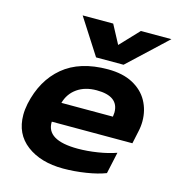

<svg xmlns="http://www.w3.org/2000/svg" viewBox="-108 -804 838 911"><g transform="rotate(15 311.0 -348.0)"><path d="M186 -711H336L385 -619L472 -711H622L434 -535H299ZM36 -183Q36 -208 42 -238Q68 -359 149.5 -427Q231 -495 369 -495Q442 -495 491.5 -468.5Q541 -442 565.5 -397.5Q590 -353 590 -299Q590 -273 584 -247L571 -186H175Q171 -94 327 -94Q373 -94 424 -102Q475 -110 514 -124L491 -18Q453 -3 396 6Q339 15 284 15Q174 15 105 -37Q36 -89 36 -183ZM449 -284Q451 -298 451 -305Q451 -385 343 -385Q286 -385 247.5 -358Q209 -331 196 -284Z"/></g></svg>

Font: Prompt SemiBold
Style: Italic
Weight: 600
Italic angle: -12°
Designer: Katatrad Team
Foundry: CadsonDemak
Version: Version 1.001